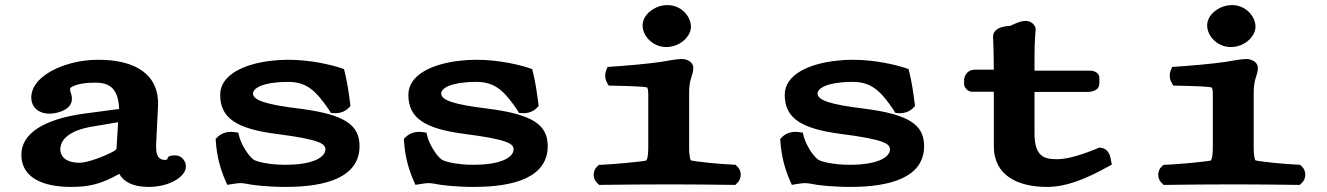

<svg xmlns="http://www.w3.org/2000/svg" viewBox="-20 -725 5220 755"><path d="M438.3 -142.3C438 -138.3 437.2 -136.5 428 -130.7C393.1 -111 324 -85 293.4 -85C232.3 -85 217.1 -115.7 217.1 -137C217.1 -176 252.3 -212.2 343.3 -227.4L444.4 -244.4ZM564.8 10C647.6 10 711 -30.9 711 -70C711 -92.9 693.6 -114 669 -114C625.5 -114 648.2 -96 630 -96C604.6 -96 593.7 -110.8 593.8 -149.4C593.8 -151.9 593.8 -154.5 594 -157.1L601 -299.8C610.9 -441.2 499.8 -484.2 392.7 -489.3C383.1 -489.8 373.6 -490 364.1 -490C346.7 -490 329.3 -488.8 312.2 -486.5C207.2 -472.7 103 -417.9 103 -342C103 -297.4 139.3 -278 173 -278C210.9 -278 262.7 -296.3 262.7 -335C262.7 -346.2 261.5 -352.7 256.7 -364.2C256.4 -365.8 255.8 -370.9 255.8 -378C255.8 -379.6 274.1 -395.5 328.8 -399.2C336.9 -399.7 345 -400 352.7 -400C398.4 -400 445.3 -389.2 448.4 -296.4L312.6 -278.5C151.9 -256.6 64 -200 64 -116.6C64 -22.7 154.4 10 259.2 10C332.4 10 376.7 -1.4 447 -40.1C447.9 -40.6 448.3 -40.8 449.2 -41.4C465.2 -10.4 502.5 10 564.8 10Z M828 -178.6 828.8 -167.2C833 -109.3 846.8 -59.3 865.9 -16L873.7 1.9L892.9 -1.3C903.7 -3.1 920.7 -5 922.8 -5C929.1 -5 942.9 -3.8 946.2 -2.9C972.8 3.3 1034.1 10 1103.7 10C1263.3 10 1393.8 -28.2 1393.8 -150.6C1393.8 -233.1 1336.6 -274.8 1160.3 -297.5C1022 -314.1 974.9 -331.5 974.9 -357.5C974.9 -372.1 995.3 -394.3 1070.2 -401.2C1083.2 -402.4 1097.5 -403 1113.1 -403C1189 -403 1224.5 -364.6 1274.2 -292.4L1280.9 -280.9L1294.2 -280C1304.6 -279.4 1314.3 -280.8 1322.9 -283.6C1333.4 -286.9 1342.4 -292.3 1349.4 -299.3L1358.1 -308L1356.6 -320.2C1350.5 -367.6 1344.4 -406.4 1336 -440.1L1332.7 -453.4L1319.7 -457.7C1283.8 -469.7 1202.2 -490 1113.1 -490C1091.1 -490 1069.2 -488.7 1047.8 -486.1C941.4 -474.4 845.8 -431.5 845.8 -352.3C845.8 -259.1 912.1 -218.8 1065.7 -198.5C1240.7 -176.3 1259.6 -158.7 1259.6 -137.6C1259.6 -109 1216.5 -77 1101.3 -77C1037.4 -77 988.5 -89.5 977.4 -97.1C951.4 -116.5 926.8 -163.9 921 -187.1L916.9 -203.4L900.3 -205.7C879.2 -208.8 853.3 -203.9 836.1 -186.7Z M1568 -178.6 1568.8 -167.2C1573 -109.3 1586.8 -59.3 1605.9 -16L1613.7 1.9L1632.9 -1.3C1643.7 -3.1 1660.7 -5 1662.8 -5C1669.1 -5 1682.9 -3.8 1686.2 -2.9C1712.8 3.3 1774.1 10 1843.7 10C2003.3 10 2133.8 -28.2 2133.8 -150.6C2133.8 -233.1 2076.6 -274.8 1900.3 -297.5C1762 -314.1 1714.9 -331.5 1714.9 -357.5C1714.9 -372.1 1735.3 -394.3 1810.2 -401.2C1823.2 -402.4 1837.5 -403 1853.1 -403C1929 -403 1964.5 -364.6 2014.2 -292.4L2020.9 -280.9L2034.2 -280C2044.6 -279.4 2054.3 -280.8 2062.9 -283.6C2073.4 -286.9 2082.4 -292.3 2089.4 -299.3L2098.1 -308L2096.6 -320.2C2090.5 -367.6 2084.4 -406.4 2076 -440.1L2072.7 -453.4L2059.7 -457.7C2023.8 -469.7 1942.2 -490 1853.1 -490C1831.1 -490 1809.2 -488.7 1787.8 -486.1C1681.4 -474.4 1585.8 -431.5 1585.8 -352.3C1585.8 -259.1 1652.1 -218.8 1805.7 -198.5C1980.7 -176.3 1999.6 -158.7 1999.6 -137.6C1999.6 -109 1956.5 -77 1841.3 -77C1777.4 -77 1728.5 -89.5 1717.4 -97.1C1691.4 -116.5 1666.8 -163.9 1661 -187.1L1656.9 -203.4L1640.3 -205.7C1619.2 -208.8 1593.3 -203.9 1576.1 -186.7Z M2599.6 -540C2653.5 -540 2697 -581.1 2697 -620C2697 -659 2660.5 -705 2604.3 -705C2557.1 -705 2506.9 -669.7 2506.9 -625C2506.9 -582.6 2547.9 -540 2599.6 -540ZM2689.9 -360.6C2689.9 -419.5 2706.3 -426.6 2706.3 -458.5C2706.3 -479.6 2683.8 -493 2660.6 -493C2639.7 -493 2609.4 -486.3 2578.2 -481.5C2527.2 -473.7 2428.4 -465.7 2385.6 -462.9L2369.1 -461.9L2363.6 -447.9C2357.6 -432.5 2358.7 -415.1 2366.8 -400.5L2373.6 -388.4L2388.6 -388.1C2466.8 -386.7 2511.7 -384.4 2524.3 -381.3C2526.8 -378 2529.2 -372 2529.2 -351.1V-143.8C2529.2 -108.2 2523.9 -96.3 2521.3 -93.7C2494.9 -88.3 2386.7 -78.6 2345.1 -77.1L2335.4 -76.8L2328.5 -70.5C2309.8 -53.7 2309.8 -22.1 2328.5 -5.3L2336.1 2.2L2346.8 2C2388.1 1 2558.9 0 2611.3 0C2660.2 0 2818.2 1 2860.6 2L2871.3 2.2L2878.8 -5.3C2897.5 -22.2 2897.5 -54 2878.8 -70.9L2871.9 -77.2L2862.1 -77.6C2815.8 -79.1 2718.3 -89 2697 -94.3C2696.2 -94.9 2689.9 -103.7 2689.9 -144.7Z M3048 -178.6 3048.8 -167.2C3053 -109.3 3066.8 -59.3 3085.9 -16L3093.7 1.9L3112.9 -1.3C3123.7 -3.1 3140.7 -5 3142.8 -5C3149.1 -5 3162.9 -3.8 3166.2 -2.9C3192.8 3.3 3254.1 10 3323.7 10C3483.3 10 3613.8 -28.2 3613.8 -150.6C3613.8 -233.1 3556.6 -274.8 3380.3 -297.5C3242 -314.1 3194.9 -331.5 3194.9 -357.5C3194.9 -372.1 3215.3 -394.3 3290.2 -401.2C3303.2 -402.4 3317.5 -403 3333.1 -403C3409 -403 3444.5 -364.6 3494.2 -292.4L3500.9 -280.9L3514.2 -280C3524.6 -279.4 3534.3 -280.8 3542.9 -283.6C3553.4 -286.9 3562.4 -292.3 3569.4 -299.3L3578.1 -308L3576.6 -320.2C3570.5 -367.6 3564.4 -406.4 3556 -440.1L3552.7 -453.4L3539.7 -457.7C3503.8 -469.7 3422.2 -490 3333.1 -490C3311.1 -490 3289.2 -488.7 3267.8 -486.1C3161.4 -474.4 3065.8 -431.5 3065.8 -352.3C3065.8 -259.1 3132.1 -218.8 3285.7 -198.5C3460.7 -176.3 3479.6 -158.7 3479.6 -137.6C3479.6 -109 3436.5 -77 3321.3 -77C3257.4 -77 3208.5 -89.5 3197.4 -97.1C3171.4 -116.5 3146.8 -163.9 3141 -187.1L3136.9 -203.4L3120.3 -205.7C3099.2 -208.8 3073.3 -203.9 3056.1 -186.7Z M3771 -409.5V-392.9C3771 -382.3 3785.5 -364.3 3801 -364.3H3888V-150.4C3888 -33.3 3984.2 10 4097.2 10C4175.9 10 4254.7 -23.9 4336.1 -69.1L4352 -78L4348.5 -95.8C4347 -103.6 4342.9 -140.4 4308.5 -143.9L4302.1 -144.5L4296.3 -142C4242 -119.1 4180.1 -99 4138.3 -99C4092.1 -99 4048 -104 4048 -199.6V-363.4H4254C4261.6 -363.4 4303 -363.6 4303 -397.2V-419.4C4303 -439.3 4280.9 -447 4270 -447H4048V-504C4048 -567.9 4052.4 -605.4 4052.7 -607.3L4052.7 -607.8V-609C4052.7 -626.2 4034.6 -642.8 4014.4 -642.8C3988.8 -642.8 3968.2 -629.3 3951.2 -623.2C3951.2 -623.2 3885 -623 3885 -581C3885 -568.2 3887.5 -538.9 3887.9 -451.1L3814 -451C3780 -451 3771 -421.9 3771 -409.5Z M4819.6 -540C4873.5 -540 4917 -581.1 4917 -620C4917 -659 4880.5 -705 4824.3 -705C4777.1 -705 4726.9 -669.7 4726.9 -625C4726.9 -582.6 4767.9 -540 4819.6 -540ZM4909.9 -360.6C4909.9 -419.5 4926.3 -426.6 4926.3 -458.5C4926.3 -479.6 4903.8 -493 4880.6 -493C4859.7 -493 4829.4 -486.3 4798.2 -481.5C4747.2 -473.7 4648.4 -465.7 4605.6 -462.9L4589.1 -461.9L4583.6 -447.9C4577.6 -432.5 4578.7 -415.1 4586.8 -400.5L4593.6 -388.4L4608.6 -388.1C4686.8 -386.7 4731.7 -384.4 4744.3 -381.3C4746.8 -378 4749.2 -372 4749.2 -351.1V-143.8C4749.2 -108.2 4743.9 -96.3 4741.3 -93.7C4714.9 -88.3 4606.7 -78.6 4565.1 -77.1L4555.4 -76.8L4548.5 -70.5C4529.8 -53.7 4529.8 -22.1 4548.5 -5.3L4556.1 2.2L4566.8 2C4608.1 1 4778.9 0 4831.3 0C4880.2 0 5038.2 1 5080.6 2L5091.3 2.2L5098.8 -5.3C5117.5 -22.2 5117.5 -54 5098.8 -70.9L5091.9 -77.2L5082.1 -77.6C5035.8 -79.1 4938.3 -89 4917 -94.3C4916.2 -94.9 4909.9 -103.7 4909.9 -144.7Z"/></svg>

Font: Linux Libertine Mono O 
Style: Mono Bold
Weight: 400
Designer: Philipp H. Poll
Foundry: Philipp H. Poll
Version: Version 5.1.7